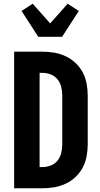

<svg xmlns="http://www.w3.org/2000/svg" viewBox="-20 -1013 540 1033"><path d="M56 0V-735H208Q240 -735 272 -729.5Q304 -724 333 -710.5Q362 -697 386 -674.5Q410 -652 425 -623.5Q440 -595 446 -563Q452 -531 452 -498V-237Q452 -204 446 -172Q440 -140 425 -111.5Q410 -83 386 -60.5Q362 -38 333 -24.5Q304 -11 272 -5.5Q240 0 207 0ZM193 -114H208Q231 -114 253 -122.5Q275 -131 289.5 -149Q304 -167 309.5 -190Q315 -213 315 -237V-499Q315 -522 309.5 -545Q304 -568 289.5 -586Q275 -604 253 -612.5Q231 -621 207 -621H193ZM186 -815 96 -954 156 -993 250 -887 344 -993 404 -954 314 -815Z"/></svg>

Font: Iosevka Term Curly Heavy
Style: Regular
Weight: 900
Designer: Belleve Invis
Foundry: Belleve Invis
Version: Version 32.3.0